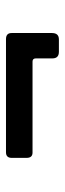

<svg xmlns="http://www.w3.org/2000/svg" viewBox="196 -566 219 651"><g transform="rotate(-90 305.5 -240.5)"><path d="M433 -172.3V-228.3Q433 -239.7 422.3 -239.7H113.7Q95.7 -239.7 95.7 -259.7V-310.3Q95.7 -329.7 114.7 -329.7H498.3Q519 -329.7 519 -310.7V-173.7Q519 -150.3 497.3 -150.3H455.3Q433 -150.3 433 -172.3Z"/></g></svg>

Font: Vivano Light
Style: Regular
Weight: 300
Designer: Joe Prince, Josias Burgherr
Version: Version 2.064;September 19, 2022;FontCreator 14.0.0.2877 64-